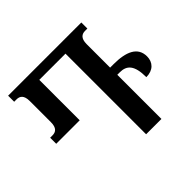

<svg xmlns="http://www.w3.org/2000/svg" viewBox="-170 -906 1098 1098"><g transform="rotate(-45 379.5 -357.0)"><path d="M579 -415H551V-605C551 -652 573 -665 598 -665H617V-714H25V-665H44C70 -665 91 -652 91 -605V-434C91 -387 70 -374 44 -374H25V-325H215V-652H427V0H551V-357H571C627 -357 659 -327 659 -230C715 -230 746 -264 746 -311C746 -387 679 -415 579 -415Z"/></g></svg>

Font: Noto Serif Georgian Condensed SemiBold
Style: Regular
Weight: 600
Width: 3
Designer: Monotype Design Team, Akaki Razmadze
Foundry: Google LLC
Version: Version 2.003